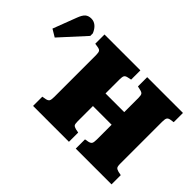

<svg xmlns="http://www.w3.org/2000/svg" viewBox="-371 -1027 1336 1336"><g transform="rotate(45 297.5 -358.5)"><path d="M36 0V-91L65 -96Q83 -100 89.5 -109.5Q96 -119 96 -148V-558Q96 -586 89.5 -595.5Q83 -605 62 -608L36 -612V-703H389V-612L361 -606Q342 -602 336.5 -591.5Q331 -581 331 -555V-418H515V-559Q515 -584 508.5 -593Q502 -602 482 -606L456 -612V-703H808V-612L780 -608Q762 -605 755.5 -595Q749 -585 749 -557V-144Q749 -117 756 -109Q763 -101 782 -96L808 -91V0H456V-91L484 -96Q502 -100 508.5 -109.5Q515 -119 515 -148V-294H331V-144Q331 -116 337.5 -108.5Q344 -101 363 -96L389 -91V0ZM-194 -443 -249 -476 -183 -649Q-169 -687 -152 -702Q-135 -717 -107 -717Q-81 -717 -60.5 -700Q-40 -683 -27 -651V-626Z"/></g></svg>

Font: Literata 18pt Black
Style: Regular
Weight: 900
Designer: Latin by Veronika Burian and Jose Scaglione. Greek by Irene Vlachou. Cyrillic by Vera Evstafieva.
Foundry: TypeTogether
Version: Version 3.103;gftools[0.9.29]